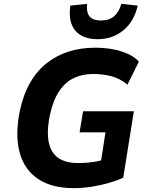

<svg xmlns="http://www.w3.org/2000/svg" viewBox="-20 -963 769 994"><path d="M362 11Q246 11 175 -38Q104 -87 81 -176Q58 -265 82 -386Q100 -472 135.5 -534Q171 -596 222.5 -636.5Q274 -677 337 -696.5Q400 -716 471 -716Q519 -716 561.5 -708.5Q604 -701 640 -685Q676 -669 699 -644L640 -525Q602 -556 558 -568Q514 -580 462 -580Q408 -580 363.5 -559.5Q319 -539 287 -492Q255 -445 238 -366Q213 -243 249 -181Q285 -119 383 -119Q429 -119 467 -125Q505 -131 539 -144L497 -90L526 -278H392L410 -387H673L618 -43Q583 -27 540.5 -15Q498 -3 452 4Q406 11 362 11ZM485 -760Q433 -760 398.5 -780.5Q364 -801 350 -839.5Q336 -878 344 -934L431 -943Q426 -902 442.5 -879.5Q459 -857 503 -857Q547 -857 572 -880Q597 -903 608 -943L693 -934Q674 -851 618 -805.5Q562 -760 485 -760Z"/></svg>

Font: Nunito Sans 7pt SemiCondensed ExtraBold
Style: Italic
Weight: 800
Width: 4
Italic angle: -9°
Designer: Vernon Adams
Foundry: Vernon Adams
Version: Version 3.101;gftools[0.9.27]